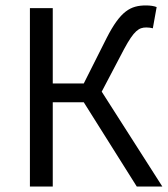

<svg xmlns="http://www.w3.org/2000/svg" viewBox="-20 -686 619 706"><path d="M90 0H174V-310H288L483 0H577L354 -349L436 -505C473 -574 491 -585 518 -585C527 -585 534 -584 542 -582L556 -660C546 -664 532 -666 517 -666C460 -666 423 -646 372 -546L288 -379H174V-656H90Z"/></svg>

Font: DAIFUKU Sans
Style: Regular
Weight: 400
Designer: Original font ‘Source Han Sans JP’ : Paul D. Hunt
Foundry: Daifuku
Version: Version 1.000